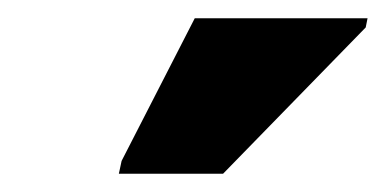

<svg xmlns="http://www.w3.org/2000/svg" viewBox="-20 -796 422 210"><path d="M110 -606H224L380 -766L382 -776H193L113 -620Z"/></svg>

Font: Noto Sans SemiCondensed Black
Style: Italic
Weight: 900
Width: 4
Italic angle: -12°
Designer: Monotype Design Team
Foundry: Monotype Imaging Inc.
Version: Version 2.013